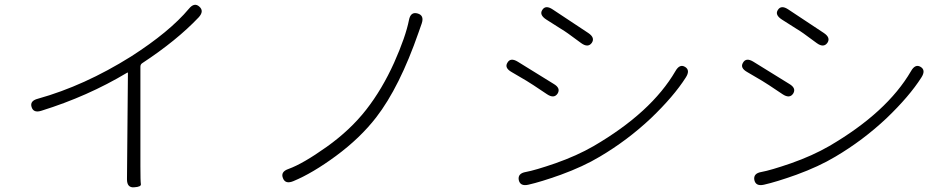

<svg xmlns="http://www.w3.org/2000/svg" viewBox="-20 -775 4040 815"><path d="M550 20Q519 23 519 -14L523 -464Q523 -469 519 -466Q352 -366 156 -305Q122 -294 114 -321Q106 -347 141 -356Q338 -411 536 -535Q700 -640 782 -738Q805 -766 826 -747Q848 -728 823 -701Q730 -603 584 -507Q576 -502 576 -492V-69Q576 -5 578 6.5Q580 18 550 20Z M1225 -6Q1191 8 1181 -19Q1170 -46 1205 -58Q1266 -80 1366.5 -151.5Q1467 -223 1534.5 -309.5Q1602 -396 1653 -509Q1702 -619 1716 -690Q1723 -726 1752 -718Q1782 -710 1770 -675L1757 -638Q1676 -405 1577 -277Q1509 -189 1406 -113Q1307 -40 1225 -6Z M2223 9Q2188 17 2182 -11Q2177 -39 2212 -45Q2251 -52 2338 -82Q2429 -114 2500 -155Q2745 -298 2847 -473Q2865 -505 2888 -491Q2911 -477 2891 -446Q2840 -366 2743 -273Q2643 -179 2526 -110Q2456 -68 2360 -33Q2276 -3 2223 9ZM2347 -378Q2332 -355 2302 -375L2245 -413Q2230 -423 2215 -432L2152 -469Q2120 -487 2134 -509Q2147 -532 2178 -513L2330 -419Q2361 -401 2347 -378ZM2492 -593Q2476 -571 2447 -592L2391 -633Q2377 -643 2362 -652L2299 -692Q2268 -712 2282 -733Q2296 -755 2326 -735L2477 -635Q2507 -615 2492 -593Z M3223 9Q3188 17 3182 -11Q3177 -39 3212 -45Q3251 -52 3338 -82Q3429 -114 3500 -155Q3745 -298 3847 -473Q3865 -505 3888 -491Q3911 -477 3891 -446Q3840 -366 3743 -273Q3643 -179 3526 -110Q3456 -68 3360 -33Q3276 -3 3223 9ZM3347 -378Q3332 -355 3302 -375L3245 -413Q3230 -423 3215 -432L3152 -469Q3120 -487 3134 -509Q3147 -532 3178 -513L3330 -419Q3361 -401 3347 -378ZM3492 -593Q3476 -571 3447 -592L3391 -633Q3377 -643 3362 -652L3299 -692Q3268 -712 3282 -733Q3296 -755 3326 -735L3477 -635Q3507 -615 3492 -593Z"/></svg>

Font: Resource Han Rounded KR Light
Style: Regular
Weight: 300
Designer: Cyano Hao (round all glyphs); Ryoko NISHIZUKA 西塚涼子 (kana, bopomofo & ideographs); Paul D. Hunt (Latin, Greek & Cyrillic)
Foundry: Cyano Hao
Version: 0.990